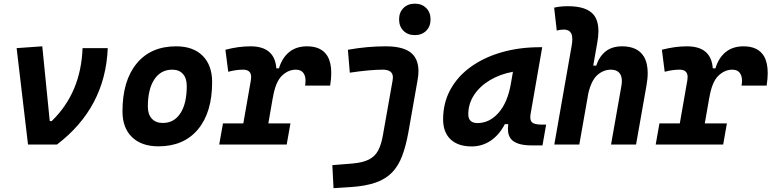

<svg xmlns="http://www.w3.org/2000/svg" viewBox="-20 -776 4143 1031"><path d="M130.4 0 69.3 -517.6 207 -527.3 247.1 -126H257.8Q414.6 -277.8 423.3 -517.6H558.6Q545.9 -198.2 286.1 0Z M831.1 9.8Q739.7 9.8 688.7 -39.8Q637.7 -89.4 637.7 -177.7Q637.7 -342.8 713.9 -435.1Q790 -527.3 925.8 -527.3Q1017.1 -527.3 1068.1 -476.6Q1119.1 -425.8 1119.1 -335Q1119.1 -172.4 1043 -81.3Q966.8 9.8 831.1 9.8ZM854.5 -115.7Q915 -115.7 949 -168.2Q982.9 -220.7 982.9 -314Q982.9 -355.5 962.4 -378.7Q941.9 -401.9 904.8 -401.9Q843.3 -401.9 808.6 -349.4Q773.9 -296.9 773.9 -203.6Q773.9 -162.1 795.2 -138.9Q816.4 -115.7 854.5 -115.7Z M1157.2 0 1177.2 -113.3H1286.6L1327.1 -345.2Q1328.6 -354.5 1328.6 -362.3Q1328.6 -401.9 1285.2 -401.9Q1248 -401.9 1205.6 -390.6L1190.4 -508.8Q1260.3 -527.3 1325.2 -527.3Q1455.1 -527.3 1463.9 -409.2H1478Q1495.1 -465.8 1533.2 -496.6Q1571.3 -527.3 1628.9 -527.3Q1707 -527.3 1738.8 -474.1Q1758.8 -439.5 1758.8 -383.8Q1758.8 -353 1752.9 -316.4H1618.2Q1620.6 -330.6 1620.6 -342.3Q1620.6 -365.2 1611.8 -379.9Q1598.6 -401.9 1568.8 -401.9Q1527.3 -401.9 1493.2 -368.7Q1459 -335.4 1444.8 -249.5V-251L1420.9 -113.3H1539.6L1519.5 0Z M1771 234.4 1764.6 110.8 1872.1 102.1Q1929.2 97.2 1961.9 80.1Q1994.6 63 2011.2 31Q2027.8 -1 2036.1 -49.8L2088.4 -345.2Q2089.8 -353 2089.8 -359.9Q2089.8 -401.9 2035.6 -401.9Q1966.8 -401.9 1858.4 -385.7L1848.1 -508.8Q1951.2 -527.3 2051.3 -527.3Q2158.7 -527.3 2198.7 -481.4Q2227.1 -448.7 2227.1 -393.6Q2227.1 -371.6 2222.2 -345.2L2172.9 -65.4Q2159.7 7.8 2139.6 61Q2119.6 114.3 2085.7 149.7Q2051.8 185.1 1998 204.1Q1944.3 223.1 1863.8 228.5ZM2207.5 -587.4Q2169.9 -587.4 2146.5 -610.8Q2123 -634.3 2123 -671.9Q2123 -709.5 2146.5 -732.9Q2169.9 -756.3 2207.5 -756.3Q2245.1 -756.3 2268.6 -732.9Q2292 -709.5 2292 -671.9Q2292 -634.3 2268.6 -610.8Q2245.1 -587.4 2207.5 -587.4Z M2512.7 10.3Q2439.5 10.3 2399.4 -27.8Q2359.4 -65.9 2359.4 -135.3Q2359.4 -223.1 2398.4 -294.7Q2437.5 -366.2 2508.1 -417Q2578.6 -467.8 2673.3 -495.1Q2768.1 -522.5 2879.4 -522.5H2891.6L2829.6 -166.5Q2827.6 -155.8 2827.6 -147Q2827.6 -128.4 2836.4 -119.6Q2849.1 -106.9 2889.2 -106.9H2912.6L2893.1 4.9H2839.8Q2790 4.9 2762.2 -5.1Q2734.4 -15.1 2722.4 -31.7Q2710.4 -48.3 2708.5 -68.8Q2707.5 -77.6 2707.5 -86.9Q2707.5 -98.1 2709 -109.4H2690.9Q2661.1 -51.8 2615.2 -20.8Q2569.3 10.3 2512.7 10.3ZM2544.4 -115.2Q2608.4 -115.2 2657 -170.2Q2705.6 -225.1 2723.1 -325.7L2734.4 -390.6Q2665 -377.9 2610.8 -345.5Q2556.6 -313 2525.6 -265.9Q2494.6 -218.8 2494.6 -162.1Q2494.6 -115.2 2544.4 -115.2Z M3261.2 0 3316.4 -312.5Q3319.3 -327.6 3319.3 -340.3Q3319.3 -364.3 3309.6 -379.4Q3294.4 -401.9 3260.3 -401.9Q3221.2 -401.9 3188.5 -373.8Q3155.8 -345.7 3139.2 -274.9L3090.8 0H2956.5L3049.8 -530.8Q3053.2 -550.3 3053.2 -565.4Q3053.2 -585 3047.4 -596.7Q3036.1 -617.2 3008.3 -617.2Q2987.3 -617.2 2969.7 -611.8L2955.6 -734.9Q2974.1 -739.3 2992.7 -741Q3011.2 -742.7 3029.8 -742.7Q3130.9 -742.7 3168.5 -695.8Q3193.4 -664.6 3193.4 -607.9Q3193.4 -580.1 3187 -545.4L3165.5 -423.8H3182.1Q3197.8 -473.1 3232.4 -500.2Q3267.1 -527.3 3320.3 -527.3Q3402.8 -527.3 3436.5 -473.6Q3458 -439 3458 -383.8Q3458 -353 3451.2 -315.4L3395.5 0Z M3501 0 3521 -113.3H3630.4L3670.9 -345.2Q3672.4 -354.5 3672.4 -362.3Q3672.4 -401.9 3628.9 -401.9Q3591.8 -401.9 3549.3 -390.6L3534.2 -508.8Q3604 -527.3 3668.9 -527.3Q3798.8 -527.3 3807.6 -409.2H3821.8Q3838.9 -465.8 3877 -496.6Q3915 -527.3 3972.7 -527.3Q4050.8 -527.3 4082.5 -474.1Q4102.5 -439.5 4102.5 -383.8Q4102.5 -353 4096.7 -316.4H3961.9Q3964.4 -330.6 3964.4 -342.3Q3964.4 -365.2 3955.6 -379.9Q3942.4 -401.9 3912.6 -401.9Q3871.1 -401.9 3836.9 -368.7Q3802.7 -335.4 3788.6 -249.5V-251L3764.6 -113.3H3883.3L3863.3 0Z"/></svg>

Font: CaskaydiaCove NF
Style: Bold Italic
Weight: 700
Italic angle: -10°
Designer: Aaron Bell
Foundry: Saja Typeworks
Version: Version 2111.001; VTT 6.35;Nerd Fonts 3.2.1